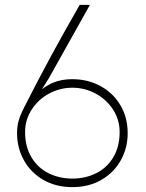

<svg xmlns="http://www.w3.org/2000/svg" viewBox="-20 -754 600 788"><path d="M83 -212Q83 -152 109 -108.5Q135 -65 179.5 -43Q224 -21 277 -21Q330 -21 374.5 -43Q419 -65 445 -108.5Q471 -152 471 -212Q471 -263 443.5 -305Q416 -347 371.5 -370.5Q327 -394 277 -394Q227 -394 182.5 -370.5Q138 -347 110.5 -305Q83 -263 83 -212ZM80 -315Q141 -435 190 -525Q239 -615 307 -734H349L180 -432L128 -349L103 -340Q140 -384 181 -406.5Q222 -429 277 -429Q340 -429 392 -401Q444 -373 474 -322.5Q504 -272 504 -207Q504 -147 476 -96.5Q448 -46 396.5 -16Q345 14 277 14Q209 14 157.5 -16Q106 -46 78 -96.5Q50 -147 50 -207Q50 -235 56.5 -258.5Q63 -282 80 -315Z"/></svg>

Font: Kreadon
Style: Regular
Weight: 400
Designer: kohakuno
Foundry: StudioGnu
Version: Version 1.000;Glyphs 3.1.2 (3151)